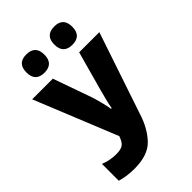

<svg xmlns="http://www.w3.org/2000/svg" viewBox="-272 -1031 1144 1144"><g transform="rotate(-45 300.0 -459.0)"><path d="M257 -851Q257 -928 181 -928Q106 -928 106 -851Q106 -774 181 -774Q257 -774 257 -851ZM492 -851Q492 -928 417 -928Q341 -928 341 -851Q341 -774 417 -774Q492 -774 492 -851ZM409 -197 583 -714H413L344 -464Q337 -437 328.5 -404.5Q320 -372 315 -342H309Q305 -370 295.5 -406.5Q286 -443 277 -471L191 -714H17L229 -192Q217 -156 199 -142Q181 -128 140 -128Q116 -128 89 -133Q62 -138 39 -148V-6Q91 10 157 10Q271 10 326 -48.5Q381 -107 409 -197Z"/></g></svg>

Font: Noto Sans Mono UI ExtraBold
Style: Regular
Weight: 800
Designer: Monotype Design team
Foundry: Monotype Imaging Inc.
Version: 1.000